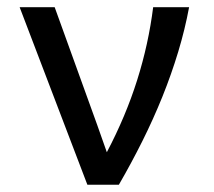

<svg xmlns="http://www.w3.org/2000/svg" viewBox="-20 -510 590 530"><path d="M34.2 -490.2H130.9L248 -166L274.9 -89.8Q327.1 -189 358.6 -288.8Q390.1 -388.7 402.8 -490.2H502Q490.7 -429.2 471.9 -366.9Q453.1 -304.7 428.2 -242.9Q403.3 -181.2 372.8 -120.1Q342.3 -59.1 308.1 0H221.2Z"/></svg>

Font: Code New Roman
Style: Regular
Weight: 400
Monospace: yes
Designer: Sam Radian
Foundry: Code New Roman
Version: Version 2.00 November 29, 2014